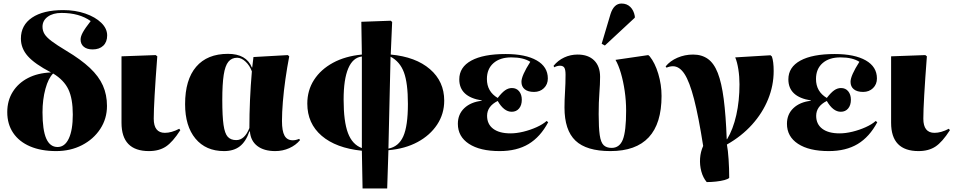

<svg xmlns="http://www.w3.org/2000/svg" viewBox="-20 -839 5383 1084"><path d="M297 14Q212 14 150 -12.5Q88 -39 54.5 -88.5Q21 -138 21 -206Q21 -271 52 -320.5Q83 -370 138 -398.5Q193 -427 268 -430Q176 -478 137 -522Q98 -566 98 -621Q98 -697 161 -739.5Q224 -782 337 -782Q405 -782 461.5 -762.5Q518 -743 551.5 -710.5Q585 -678 585 -639Q585 -602 563 -581Q541 -560 503 -560Q471 -560 453 -575Q435 -590 435 -616Q435 -633 447.5 -656Q460 -679 492 -720Q428 -766 327 -766Q279 -766 249.5 -744.5Q220 -723 220 -688Q220 -666 231 -647.5Q242 -629 271 -607Q300 -585 355 -552Q437 -503 487.5 -455.5Q538 -408 561 -356Q584 -304 584 -241Q584 -169 546 -111Q508 -53 443 -19.5Q378 14 297 14ZM305 -9Q346 -9 368.5 -57Q391 -105 391 -192Q391 -282 366 -334.5Q341 -387 280 -424Q253 -398 236.5 -337.5Q220 -277 220 -205Q220 -105 241 -57Q262 -9 305 -9Z M821 14Q666 14 666 -146Q666 -158 666 -189Q666 -220 666 -260.5Q666 -301 666 -344.5Q666 -388 666 -426Q666 -464 666 -490Q666 -516 666 -521L859 -528L868 -521Q848 -258 848 -169Q848 -89 911 -89Q948 -89 992 -112L998 -104Q955 -37 916.5 -11.5Q878 14 821 14Z M1245 14Q1142 14 1083.5 -56.5Q1025 -127 1025 -251Q1025 -389 1087.5 -462Q1150 -535 1267 -535Q1371 -535 1402 -458H1404L1411 -517L1605 -528L1613 -521Q1601 -459 1591.5 -392.5Q1582 -326 1577 -264.5Q1572 -203 1572 -156Q1572 -99 1586.5 -73Q1601 -47 1633 -47Q1650 -47 1669 -55L1674 -48Q1650 -19 1613 -2.5Q1576 14 1534 14Q1470 14 1432.5 -15Q1395 -44 1391 -97H1388Q1368 -39 1333.5 -12.5Q1299 14 1245 14ZM1314 -48Q1361 -48 1388 -116Q1388 -273 1402 -436Q1390 -469 1366.5 -491Q1343 -513 1319 -513Q1288 -513 1269.5 -490.5Q1251 -468 1243 -416Q1235 -364 1235 -275Q1235 -183 1242 -134Q1249 -85 1266 -66.5Q1283 -48 1314 -48Z M2027 225 2023 12Q1877 -3 1796 -72.5Q1715 -142 1715 -254Q1715 -329 1753 -388Q1791 -447 1860 -484.5Q1929 -522 2023 -531L2020 -716L2186 -722L2194 -715L2186 -531Q2327 -518 2407.5 -448.5Q2488 -379 2488 -271Q2488 -196 2448 -135.5Q2408 -75 2337.5 -37Q2267 1 2173 9L2166 225ZM2023 -3V-520Q1972 -514 1946 -452.5Q1920 -391 1920 -277Q1920 -153 1944.5 -88Q1969 -23 2023 -3ZM2173 0Q2231 -11 2257 -69.5Q2283 -128 2283 -252Q2283 -370 2260.5 -430.5Q2238 -491 2185 -519Z M2801 14Q2690 14 2627.5 -27Q2565 -68 2565 -140Q2565 -194 2601.5 -228.5Q2638 -263 2700 -270V-272Q2573 -292 2573 -391Q2573 -460 2641 -497Q2709 -534 2835 -534Q2947 -534 3010 -498Q3073 -462 3073 -396Q3073 -363 3051 -341.5Q3029 -320 2995 -320Q2961 -320 2942.5 -335Q2924 -350 2924 -377Q2924 -412 2974 -490Q2935 -515 2867 -515Q2803 -515 2766 -482.5Q2729 -450 2729 -393Q2729 -322 2790 -286Q2813 -316 2831.5 -329Q2850 -342 2870 -342Q2896 -342 2911 -323.5Q2926 -305 2926 -276Q2926 -245 2910.5 -226.5Q2895 -208 2869 -208Q2825 -208 2790 -269Q2730 -239 2730 -185Q2730 -138 2764.5 -112Q2799 -86 2862 -86Q2896 -86 2935 -95.5Q2974 -105 3009.5 -121Q3045 -137 3066 -156L3075 -149Q3031 -66 2964.5 -26Q2898 14 2801 14Z M3426 14Q3291 14 3229 -45Q3167 -104 3167 -232Q3167 -273 3170 -320.5Q3173 -368 3173 -417Q3173 -446 3166 -457Q3159 -468 3141 -468Q3134 -468 3124.5 -465.5Q3115 -463 3110 -459L3105 -467Q3130 -498 3165.5 -514.5Q3201 -531 3241 -531Q3301 -531 3334.5 -498Q3368 -465 3368 -405Q3368 -364 3364 -313.5Q3360 -263 3360 -195Q3360 -118 3366 -76.5Q3372 -35 3388 -19.5Q3404 -4 3433 -4Q3478 -4 3496.5 -51Q3515 -98 3515 -214Q3515 -270 3507 -325Q3499 -380 3485.5 -426Q3472 -472 3455 -501L3640 -528L3648 -521Q3678 -484 3696.5 -422.5Q3715 -361 3715 -297Q3715 14 3426 14ZM3395 -582 3377 -592 3427 -760Q3446 -819 3489 -819Q3519 -819 3538.5 -800Q3558 -781 3564 -748V-739Z M3970 189Q3949 164 3939.5 128.5Q3930 93 3932.5 55.5Q3935 18 3950 -15Q3924 -181 3898.5 -279.5Q3873 -378 3844.5 -421.5Q3816 -465 3779 -465Q3762 -465 3743 -457L3738 -464Q3763 -495 3804.5 -513Q3846 -531 3893 -531Q3942 -531 3976.5 -506.5Q4011 -482 4032.5 -427Q4054 -372 4066 -280Q4078 -188 4083 -53H4085Q4119 -109 4137 -189.5Q4155 -270 4155 -363Q4155 -407 4148.5 -448Q4142 -489 4131 -515L4330 -527L4338 -520Q4348 -491 4348 -438Q4348 -356 4316.5 -278.5Q4285 -201 4226 -135.5Q4167 -70 4084 -23Q4090 8 4093.5 60Q4097 112 4097 165Q4091 172 4070.5 177.5Q4050 183 4023 186Q3996 189 3970 189Z M4659 14Q4548 14 4485.5 -27Q4423 -68 4423 -140Q4423 -194 4459.5 -228.5Q4496 -263 4558 -270V-272Q4431 -292 4431 -391Q4431 -460 4499 -497Q4567 -534 4693 -534Q4805 -534 4868 -498Q4931 -462 4931 -396Q4931 -363 4909 -341.5Q4887 -320 4853 -320Q4819 -320 4800.5 -335Q4782 -350 4782 -377Q4782 -412 4832 -490Q4793 -515 4725 -515Q4661 -515 4624 -482.5Q4587 -450 4587 -393Q4587 -322 4648 -286Q4671 -316 4689.5 -329Q4708 -342 4728 -342Q4754 -342 4769 -323.5Q4784 -305 4784 -276Q4784 -245 4768.5 -226.5Q4753 -208 4727 -208Q4683 -208 4648 -269Q4588 -239 4588 -185Q4588 -138 4622.5 -112Q4657 -86 4720 -86Q4754 -86 4793 -95.5Q4832 -105 4867.5 -121Q4903 -137 4924 -156L4933 -149Q4889 -66 4822.5 -26Q4756 14 4659 14Z M5166 14Q5011 14 5011 -146Q5011 -158 5011 -189Q5011 -220 5011 -260.5Q5011 -301 5011 -344.5Q5011 -388 5011 -426Q5011 -464 5011 -490Q5011 -516 5011 -521L5204 -528L5213 -521Q5193 -258 5193 -169Q5193 -89 5256 -89Q5293 -89 5337 -112L5343 -104Q5300 -37 5261.5 -11.5Q5223 14 5166 14Z"/></svg>

Font: Literata 72pt ExtraBold
Style: Regular
Weight: 800
Designer: Latin by Veronika Burian and Jose Scaglione. Greek by Irene Vlachou. Cyrillic by Vera Evstafieva.
Foundry: TypeTogether
Version: Version 3.002